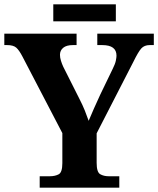

<svg xmlns="http://www.w3.org/2000/svg" viewBox="-20 -870 733 890"><path d="M164 0V-53H211Q235 -53 252 -62Q269 -71 269 -114V-253L84 -608Q69 -637 55.5 -649Q42 -661 13 -661H0V-714H335V-661H318Q288 -661 273 -648.5Q258 -636 258 -616Q258 -603 262.5 -588.5Q267 -574 273 -561L347 -414Q363 -383 373 -358Q383 -333 391 -310Q402 -336 415.5 -367Q429 -398 445 -432L503 -552Q514 -574 517 -589Q520 -604 520 -612Q520 -661 454 -661H431V-714H693V-661H674Q649 -661 635 -645.5Q621 -630 598 -583L428 -252V-115Q428 -72 444.5 -62.5Q461 -53 484 -53H533V0ZM227 -771V-850H517V-771Z"/></svg>

Font: NotoSerif-Bold
Style: Regular
Weight: 700
Designer: Monotype Design Team
Foundry: Monotype Imaging Inc.
Version: Version 2.007; ttfautohint (v1.8) -l 8 -r 50 -G 200 -x 14 -D